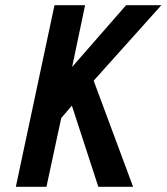

<svg xmlns="http://www.w3.org/2000/svg" viewBox="-20 -720 642 740"><path d="M258 -462 308 -700H190L41 0H159L216 -265L257 -313L359 0H493L341 -409L602 -700H466Z"/></svg>

Font: Advent Pro
Style: Italic
Weight: 400
Italic angle: -12°
Designer: VivaRado, Andreas Kalpakidis
Foundry: VivaRado, Andreas Kalpakidis
Version: Version 3.000